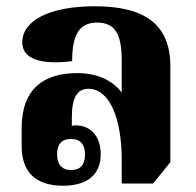

<svg xmlns="http://www.w3.org/2000/svg" viewBox="-20 -581 626 612"><path d="M301 -89C301 -147 269 -178 229 -181C222 -182 213 -181 209 -180V-207C209 -268 225 -298 262 -298C329 -298 368 -204 368 -71V4H468L523 -64V-369C523 -504 441 -561 282 -561C139 -561 51 -516 51 -446C51 -392 111 -374 210 -386C210 -473 234 -509 290 -509C348 -509 368 -470 368 -388V-286C345 -317 300 -348 226 -348C120 -348 49 -298 49 -173V-116C49 -34 92 11 181 11C260 11 301 -26 301 -89ZM207 -39C177 -39 162 -57 162 -89C162 -121 176 -138 207 -138C237 -138 251 -120 251 -88C251 -57 237 -39 207 -39Z"/></svg>

Font: Noto Serif Thai SemiCondensed Extra
Style: Regular
Weight: 800
Width: 4
Designer: Monotype Design Team
Foundry: Monotype Imaging Inc.
Version: Version 1.901